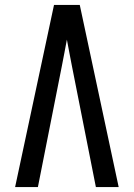

<svg xmlns="http://www.w3.org/2000/svg" viewBox="-20 -755 540 775"><path d="M41 0 198 -735H302L459 0H367L270 -490Q265 -516 260 -542Q255 -568 250 -595Q245 -568 240 -542Q235 -516 230 -490L133 0Z"/></svg>

Font: Iosevka SS10 Medium
Style: Regular
Weight: 500
Monospace: yes
Designer: Belleve Invis
Foundry: Belleve Invis
Version: Version 28.0.6; ttfautohint (v1.8.4)